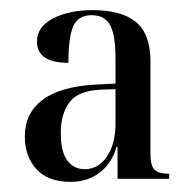

<svg xmlns="http://www.w3.org/2000/svg" viewBox="-20 -739 372 379"><path d="M119 -380Q75 -380 52 -405Q29 -430 29 -470Q29 -515 63.5 -541.5Q98 -568 168 -572L208 -574V-625Q208 -669 197.5 -689Q187 -709 161 -709Q134 -709 124.5 -687Q115 -665 115 -615Q53 -615 53 -657Q53 -686 84.5 -702.5Q116 -719 163 -719Q220 -719 248.5 -695.5Q277 -672 277 -617V-436Q277 -412 285 -404Q293 -396 314 -396V-386H212V-449H210Q201 -417 177 -398.5Q153 -380 119 -380ZM147 -405Q174 -405 191 -430Q208 -455 208 -495V-563L179 -562Q134 -560 117 -537Q100 -514 100 -477Q100 -439 113 -422Q126 -405 147 -405Z"/></svg>

Font: Noto Serif Display Condensed
Style: Regular
Weight: 400
Width: 3
Designer: Monotype Design Team
Foundry: Monotype Imaging Inc.
Version: Version 2.009